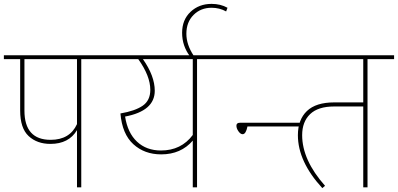

<svg xmlns="http://www.w3.org/2000/svg" viewBox="-26 -966 2052 990"><path d="M529 -681V-661H393V0H371V-295Q329 -224 234 -224Q165 -224 121.5 -264.5Q78 -305 78 -396V-661H-6V-681ZM371 -326V-661H100V-396Q100 -245 235 -245Q334 -245 371 -326Z M1127 -681V-661H990V0H968V-241Q907 -170 805 -170Q719 -170 661.5 -222.5Q604 -275 595 -381Q671 -394 710 -421Q749 -448 749 -503Q749 -574 687 -661H513V-681ZM968 -270V-661H711Q772 -574 772 -498Q772 -394 619 -365Q632 -281 680.5 -235.5Q729 -190 804 -190Q908 -190 968 -270Z M1140 -907Q1106 -926 1065 -926Q1009 -926 972 -889Q935 -852 935 -792Q935 -736 972 -680L954 -675Q913 -729 913 -797Q913 -864 956.5 -905Q1000 -946 1065 -946Q1111 -946 1147 -926Z M1103 -661V-681H1455V-661ZM1225 -274Q1214 -274 1203.5 -289Q1193 -304 1193 -318Q1193 -333 1211 -333H1535V-314H1250Q1242 -274 1225 -274Z M2006 -681V-661H1869V0H1847V-417H1697Q1614 -417 1573 -377.5Q1532 -338 1532 -269Q1532 -141 1650 -8L1636 4Q1510 -133 1510 -269Q1510 -349 1556.5 -393.5Q1603 -438 1697 -438H1847V-661H1407V-681Z"/></svg>

Font: FiraGO Thin
Style: Regular
Weight: 100
Designer: bBox Type
Foundry: bBox Type GmbH
Version: Version 1.001;PS 001.001;hotconv 1.0.88;makeotf.lib2.5.64775